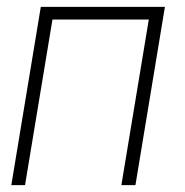

<svg xmlns="http://www.w3.org/2000/svg" viewBox="-20 -540 540 560"><path d="M13 0 99 -520H461L375 0H334L414 -483H133L53 0Z"/></svg>

Font: Iosevka SS04 XLt Obl
Style: Regular
Weight: 200
Italic angle: -9°
Monospace: yes
Designer: Belleve Invis
Foundry: Belleve Invis
Version: Version 19.0.0; ttfautohint (v1.8.4)